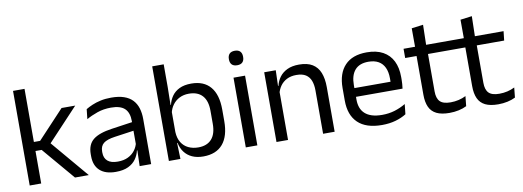

<svg xmlns="http://www.w3.org/2000/svg" viewBox="-56 -992 3609 1324"><g transform="rotate(-10 1749.0 -329.5)"><path d="M383.2 0 189.8 -227.4H138.5V-290.7H190.2L375.2 -488.2H470.8L249.6 -252.4V-271.8L479.8 0ZM66.1 0V-662.5H146.6V0Z M835.9 0 839.5 -118.6 836.4 -131.1V-286.5L836.8 -314.9Q836.8 -374.3 806.7 -403Q776.5 -431.7 710.9 -431.7Q658.7 -431.7 614.9 -416.5Q571.1 -401.3 536.9 -381.5L544.5 -450.4Q563.6 -462 589.9 -473.3Q616.2 -484.7 649.8 -492Q683.4 -499.3 723.8 -499.3Q776.3 -499.3 813.1 -486.6Q849.9 -473.9 872.7 -449.9Q895.5 -425.8 906 -392Q916.5 -358.1 916.5 -316.2V0ZM667.9 10.7Q595.4 10.7 556.8 -24.6Q518.1 -60 518.1 -125.7V-140Q518.1 -207.4 559.8 -240.7Q601.5 -274.1 692.7 -286.9L847 -309.2L851.4 -249.8L702.5 -228.6Q646.7 -220.7 622.7 -201.4Q598.6 -182 598.6 -144.5V-136.6Q598.6 -97.9 622.4 -77.4Q646.2 -56.8 693.6 -56.8Q735.4 -56.8 765.4 -71.4Q795.4 -86 813.9 -110.5Q832.5 -135.1 839 -165.2L851.7 -109.8H836.2Q829.1 -77.8 809.8 -50.3Q790.6 -22.8 756 -6.1Q721.4 10.7 667.9 10.7Z M1281 10.7Q1236.1 10.7 1202.8 -4.5Q1169.6 -19.7 1149 -47.5Q1128.4 -75.3 1121.3 -112.3H1094.5L1119.2 -188.5Q1121.4 -144.6 1139.6 -115.3Q1157.8 -86 1188.4 -71.4Q1218.9 -56.8 1257.3 -56.8Q1318.4 -56.8 1350.8 -93Q1383.2 -129.1 1383.2 -199.9V-291.6Q1383.2 -361 1350.7 -397Q1318.2 -433 1256.2 -433Q1219.2 -433 1190.5 -418.6Q1161.9 -404.2 1143.3 -379.2Q1124.7 -354.2 1117.6 -321.8L1098.8 -378.4H1121.9Q1129.7 -411.9 1148.9 -439.2Q1168.1 -466.5 1201.5 -482.7Q1234.9 -498.9 1284.5 -498.9Q1372.4 -498.9 1418.5 -444.3Q1464.5 -389.7 1464.5 -285.4V-204.6Q1464.5 -99.5 1417.8 -44.4Q1371 10.7 1281 10.7ZM1040.6 0V-662.5H1121.1V-503.5L1118.7 -363.5L1119.2 -348.1V-143.9L1117.8 -117.9L1121.5 0Z M1579.2 0V-488.2H1660.1V0ZM1619.7 -568.2Q1594.7 -568.2 1582.3 -581.2Q1569.9 -594.3 1569.9 -617.7V-620.2Q1569.9 -643.5 1582.3 -656.6Q1594.7 -669.6 1619.7 -669.6Q1644.7 -669.6 1657 -656.6Q1669.4 -643.5 1669.4 -620.2V-617.7Q1669.4 -593.9 1657 -581Q1644.7 -568.2 1619.7 -568.2Z M2120.5 0V-303.7Q2120.5 -343 2109.7 -371.5Q2099 -399.9 2074.7 -415.7Q2050.3 -431.4 2008.6 -431.4Q1970.1 -431.4 1941.8 -417Q1913.5 -402.5 1896 -377.8Q1878.5 -353 1871.5 -321.5L1857 -378.9H1874.7Q1882.3 -412.1 1902.3 -439.3Q1922.3 -466.5 1956.1 -482.7Q1989.9 -498.9 2039 -498.9Q2097.2 -498.9 2132.7 -477.1Q2168.3 -455.2 2184.8 -413.8Q2201.4 -372.3 2201.4 -312.6V0ZM1794.1 0V-488.2H1875L1871.4 -371.1L1875 -366.3V0Z M2532.1 11.1Q2420.6 11.1 2364 -43.4Q2307.4 -97.8 2307.4 -199.7V-286.6Q2307.4 -389.4 2360.1 -445.1Q2412.7 -500.9 2513.5 -500.9Q2581.4 -500.9 2627.1 -475.7Q2672.7 -450.4 2695.7 -403.9Q2718.6 -357.4 2718.6 -293V-274.8Q2718.6 -259.1 2717.4 -243Q2716.2 -226.9 2714 -211.4H2639.7Q2640.5 -235.6 2640.7 -257.1Q2640.9 -278.6 2640.9 -296.4Q2640.9 -341 2626.6 -371.8Q2612.4 -402.6 2584.2 -418.8Q2555.9 -435 2513.5 -435Q2450.4 -435 2419 -398.5Q2387.6 -362.1 2387.6 -294.1V-247.4L2388 -237.5V-190.8Q2388 -160.4 2397 -135.9Q2406 -111.3 2425.1 -93.8Q2444.3 -76.2 2474 -66.8Q2503.8 -57.5 2545.2 -57.5Q2592.3 -57.5 2633.3 -70Q2674.3 -82.6 2710.4 -104.2L2702.8 -34Q2670.6 -13.5 2627.4 -1.2Q2584.3 11.1 2532.1 11.1ZM2350.1 -211.4V-272.7H2696.9V-211.4Z M3004.9 9.8Q2948.5 9.8 2914.1 -7.2Q2879.7 -24.2 2864 -58.6Q2848.3 -93 2848.3 -144.6V-452.3H2928.4V-153.9Q2928.4 -105.9 2950.4 -83.3Q2972.4 -60.7 3024.6 -60.7Q3054 -60.7 3081.3 -67.1Q3108.6 -73.5 3132.3 -85.5L3125.1 -16.1Q3101.3 -3.9 3069.9 3Q3038.4 9.8 3004.9 9.8ZM2768.6 -416.2V-480.8H3127.4L3120.2 -416.2ZM2849.1 -473.1 2848.7 -610.1 2929.8 -620.7 2926.4 -473.1Z M3346.4 9.8Q3290 9.8 3255.6 -7.2Q3221.2 -24.2 3205.5 -58.6Q3189.8 -93 3189.8 -144.6V-452.3H3269.9V-153.9Q3269.9 -105.9 3291.9 -83.3Q3313.9 -60.7 3366.1 -60.7Q3395.5 -60.7 3422.8 -67.1Q3450.1 -73.5 3473.8 -85.5L3466.6 -16.1Q3442.8 -3.9 3411.4 3Q3379.9 9.8 3346.4 9.8ZM3110.1 -416.2V-480.8H3468.9L3461.7 -416.2ZM3190.6 -473.1 3190.2 -610.1 3271.3 -620.7 3267.9 -473.1Z"/></g></svg>

Font: Anek Bangla Medium
Style: Regular
Weight: 500
Designer: Sulekha Rajkumar (Bangla), Yesha Goshar (Latin)
Foundry: Ek Type
Version: Version 1.003